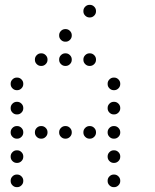

<svg xmlns="http://www.w3.org/2000/svg" viewBox="-20 -796 640 792"><path d="M349 -776Q339 -776 331.5 -768.5Q324 -761 324 -751V-749Q324 -739 331.5 -731.5Q339 -724 349 -724H351Q361 -724 368.5 -731.5Q376 -739 376 -749V-751Q376 -761 368.5 -768.5Q361 -776 351 -776ZM249 -676Q239 -676 231.5 -668.5Q224 -661 224 -651V-649Q224 -639 231.5 -631.5Q239 -624 249 -624H251Q261 -624 268.5 -631.5Q276 -639 276 -649V-651Q276 -661 268.5 -668.5Q261 -676 251 -676ZM149 -576Q139 -576 131.5 -568.5Q124 -561 124 -551V-549Q124 -539 131.5 -531.5Q139 -524 149 -524H151Q161 -524 168.5 -531.5Q176 -539 176 -549V-551Q176 -561 168.5 -568.5Q161 -576 151 -576ZM249 -576Q239 -576 231.5 -568.5Q224 -561 224 -551V-549Q224 -539 231.5 -531.5Q239 -524 249 -524H251Q261 -524 268.5 -531.5Q276 -539 276 -549V-551Q276 -561 268.5 -568.5Q261 -576 251 -576ZM349 -576Q339 -576 331.5 -568.5Q324 -561 324 -551V-549Q324 -539 331.5 -531.5Q339 -524 349 -524H351Q361 -524 368.5 -531.5Q376 -539 376 -549V-551Q376 -561 368.5 -568.5Q361 -576 351 -576ZM49 -476Q39 -476 31.5 -468.5Q24 -461 24 -451V-449Q24 -439 31.5 -431.5Q39 -424 49 -424H51Q61 -424 68.5 -431.5Q76 -439 76 -449V-451Q76 -461 68.5 -468.5Q61 -476 51 -476ZM449 -476Q439 -476 431.5 -468.5Q424 -461 424 -451V-449Q424 -439 431.5 -431.5Q439 -424 449 -424H451Q461 -424 468.5 -431.5Q476 -439 476 -449V-451Q476 -461 468.5 -468.5Q461 -476 451 -476ZM49 -376Q39 -376 31.5 -368.5Q24 -361 24 -351V-349Q24 -339 31.5 -331.5Q39 -324 49 -324H51Q61 -324 68.5 -331.5Q76 -339 76 -349V-351Q76 -361 68.5 -368.5Q61 -376 51 -376ZM449 -376Q439 -376 431.5 -368.5Q424 -361 424 -351V-349Q424 -339 431.5 -331.5Q439 -324 449 -324H451Q461 -324 468.5 -331.5Q476 -339 476 -349V-351Q476 -361 468.5 -368.5Q461 -376 451 -376ZM49 -276Q39 -276 31.5 -268.5Q24 -261 24 -251V-249Q24 -239 31.5 -231.5Q39 -224 49 -224H51Q61 -224 68.5 -231.5Q76 -239 76 -249V-251Q76 -261 68.5 -268.5Q61 -276 51 -276ZM149 -276Q139 -276 131.5 -268.5Q124 -261 124 -251V-249Q124 -239 131.5 -231.5Q139 -224 149 -224H151Q161 -224 168.5 -231.5Q176 -239 176 -249V-251Q176 -261 168.5 -268.5Q161 -276 151 -276ZM249 -276Q239 -276 231.5 -268.5Q224 -261 224 -251V-249Q224 -239 231.5 -231.5Q239 -224 249 -224H251Q261 -224 268.5 -231.5Q276 -239 276 -249V-251Q276 -261 268.5 -268.5Q261 -276 251 -276ZM349 -276Q339 -276 331.5 -268.5Q324 -261 324 -251V-249Q324 -239 331.5 -231.5Q339 -224 349 -224H351Q361 -224 368.5 -231.5Q376 -239 376 -249V-251Q376 -261 368.5 -268.5Q361 -276 351 -276ZM449 -276Q439 -276 431.5 -268.5Q424 -261 424 -251V-249Q424 -239 431.5 -231.5Q439 -224 449 -224H451Q461 -224 468.5 -231.5Q476 -239 476 -249V-251Q476 -261 468.5 -268.5Q461 -276 451 -276ZM49 -176Q39 -176 31.5 -168.5Q24 -161 24 -151V-149Q24 -139 31.5 -131.5Q39 -124 49 -124H51Q61 -124 68.5 -131.5Q76 -139 76 -149V-151Q76 -161 68.5 -168.5Q61 -176 51 -176ZM449 -176Q439 -176 431.5 -168.5Q424 -161 424 -151V-149Q424 -139 431.5 -131.5Q439 -124 449 -124H451Q461 -124 468.5 -131.5Q476 -139 476 -149V-151Q476 -161 468.5 -168.5Q461 -176 451 -176ZM49 -76Q39 -76 31.5 -68.5Q24 -61 24 -51V-49Q24 -39 31.5 -31.5Q39 -24 49 -24H51Q61 -24 68.5 -31.5Q76 -39 76 -49V-51Q76 -61 68.5 -68.5Q61 -76 51 -76ZM449 -76Q439 -76 431.5 -68.5Q424 -61 424 -51V-49Q424 -39 431.5 -31.5Q439 -24 449 -24H451Q461 -24 468.5 -31.5Q476 -39 476 -49V-51Q476 -61 468.5 -68.5Q461 -76 451 -76Z"/></svg>

Font: Doto Rounded
Style: Regular
Weight: 400
Monospace: yes
Version: Version 1.000